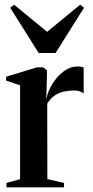

<svg xmlns="http://www.w3.org/2000/svg" viewBox="-20 -797 394 817"><path d="M7.5 0V-18.5L65.5 -34.5V-434L6 -454V-470.5L137.5 -510.5H163L180 -498L179.5 -464.5L177 -377.5L179.5 -383Q182 -399.5 192.8 -421.5Q203.5 -443.5 221 -464.8Q238.5 -486 261 -500Q283.5 -514 309.5 -514Q319.5 -514 325.8 -512.8Q332 -511.5 336 -509.5V-399.5Q331 -403.5 320.8 -407.8Q310.5 -412 296.5 -412Q273.5 -412 252.2 -407.5Q231 -403 213 -390.8Q195 -378.5 181 -356L181.5 -35L252.5 -18.5V0ZM144.5 -571.5 23.5 -764 40 -777 180.5 -661.5 321 -777 337.5 -764 216.5 -571.5Z"/></svg>

Font: Merriweather 144pt SemiBold
Style: Regular
Weight: 600
Version: Version 2.100